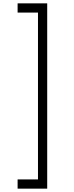

<svg xmlns="http://www.w3.org/2000/svg" viewBox="-20 -905 442 1145"><path d="M261.5 220V-885H85V-830H206.5V165H85V220Z"/></svg>

Font: Vela Sans Light
Style: Regular
Weight: 300
Designer: Principal design: Mikhail Sharanda - project Manrope.
Design modification: Ravid Balaliev
Foundry: Mikhail Sharanda
Version: Version 1.001